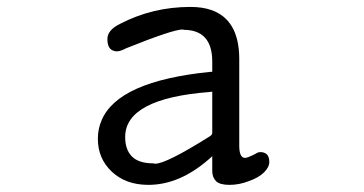

<svg xmlns="http://www.w3.org/2000/svg" viewBox="-20 -513 1040 549"><path d="M680.7 -61.5Q664.1 -61.5 664.1 -96.7V-346.7Q663.1 -457 584 -484.4Q558.6 -493.2 524.4 -493.2Q416 -493.2 322.3 -444.3Q287.1 -426.8 287.1 -401.4Q287.1 -374 303.7 -368.2Q308.6 -366.2 314.5 -366.2Q324.2 -366.2 340.8 -375Q474.6 -428.7 502 -428.7Q503.9 -428.7 504.9 -427.7Q586.9 -427.7 586.9 -336.9V-307.6H582Q317.4 -281.2 270.5 -168.9Q259.8 -144.5 259.8 -116.2Q259.8 -59.6 299.8 -22Q339.8 15.6 404.3 15.6Q493.2 15.6 577.1 -57.6L586.9 -66.4V-24.4Q586.9 -5.9 597.7 4.9Q608.4 15.6 636.2 15.6Q664.1 15.6 691.4 4.9Q719.7 -4.9 734.9 -20Q750 -35.2 750 -49.8Q750 -71.3 735.4 -76.2Q730.5 -78.1 726.1 -78.1Q721.7 -78.1 719.7 -77.6Q717.8 -77.1 715.8 -76.2Q711.9 -74.2 703.1 -69.3Q686.5 -61.5 680.7 -61.5ZM337.9 -121.1Q337.9 -231.4 580.1 -250L586.9 -251V-132.8Q586.9 -127 578.1 -122.1Q455.1 -44.9 423.8 -44.9Q420.9 -44.9 418.9 -45.9Q377 -45.9 357.4 -65.4Q337.9 -85 337.9 -121.1Z"/></svg>

Font: FakePearl
Style: Light
Weight: 350
Version: Version 1.2